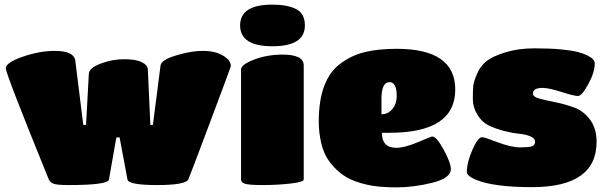

<svg xmlns="http://www.w3.org/2000/svg" viewBox="-20 -800 2624 830"><path d="M794 -24Q781 0 658.5 0Q536 0 531 -24L497 -206H483L451 -24Q448 0 276 0Q228 0 212.5 -5.5Q197 -11 191 -24Q5 -481 5 -505Q5 -529 77.5 -554.5Q150 -580 217 -580Q303 -580 306 -534L340 -260H352L364 -481Q365 -506 415 -525Q465 -544 516 -544Q567 -544 592.5 -531.5Q618 -519 619 -501L630 -260H641L674 -517Q677 -541 741.5 -560.5Q806 -580 855 -580Q904 -580 932 -566Q978 -544 978 -514Q978 -511 887.5 -270Q797 -29 794 -24Z M1293 -517V-24Q1293 -13 1235.5 -6.5Q1178 0 1117.5 0Q1057 0 1039.5 -5.5Q1022 -11 1022 -24V-499Q1022 -521 1078.5 -542.5Q1135 -564 1202 -564Q1293 -564 1293 -517ZM1157 -780Q1223 -780 1260.5 -760.5Q1298 -741 1298 -690Q1298 -600 1158 -600Q1018 -600 1018 -690Q1018 -780 1157 -780Z M1631 -226Q1631 -161 1693 -161Q1729 -161 1787 -185.5Q1845 -210 1848 -210Q1867 -210 1898 -153Q1929 -96 1929 -69Q1929 -30 1849 -10Q1769 10 1692.5 10Q1616 10 1564.5 -2Q1513 -14 1480.5 -32.5Q1448 -51 1423.5 -78Q1399 -105 1387 -129.5Q1375 -154 1368 -184Q1358 -228 1358 -275Q1358 -457 1453 -526Q1500 -561 1558 -575Q1616 -589 1695 -589Q1948 -589 1948 -413Q1948 -226 1664 -226ZM1629 -372V-306Q1658 -306 1676.5 -329Q1695 -352 1695 -385Q1695 -445 1664 -445Q1629 -445 1629 -372Z M2280 9Q2114 9 2037 -23Q1998 -40 1998 -56Q1998 -97 2022 -152Q2046 -207 2064 -207Q2074 -207 2131.5 -185Q2189 -163 2228.5 -163Q2268 -163 2280.5 -168Q2293 -173 2293 -187.5Q2293 -202 2273 -210.5Q2253 -219 2223 -222Q2193 -225 2158.5 -234Q2124 -243 2094 -257Q2064 -271 2044 -303.5Q2024 -336 2024 -373.5Q2024 -411 2026 -429.5Q2028 -448 2042.5 -481.5Q2057 -515 2083.5 -536Q2110 -557 2165.5 -574Q2221 -591 2290 -591Q2359 -591 2405.5 -586.5Q2452 -582 2478.5 -575Q2505 -568 2522 -559Q2551 -544 2551 -526Q2551 -487 2523 -436Q2495 -385 2478.5 -385Q2462 -385 2407 -402.5Q2352 -420 2326 -420Q2284 -420 2284 -396Q2284 -381 2312.5 -373.5Q2341 -366 2381 -358Q2421 -350 2461.5 -335.5Q2502 -321 2530.5 -283Q2559 -245 2559 -187Q2559 9 2280 9Z"/></svg>

Font: Titan One
Style: Regular
Weight: 400
Designer: Rodrigo Fuenzalida
Foundry: Rodrigo Fuenzalida
Version: Version 1.001